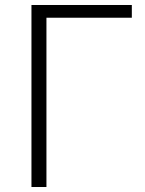

<svg xmlns="http://www.w3.org/2000/svg" viewBox="-20 -749 580 769"><path d="M106 0H166V-678H508V-729H106Z"/></svg>

Font: Spoqa Han Sans Neo Light
Style: Regular
Weight: 300
Designer: [Spoqa Han Sans Neo] Dong-huui Kim  Younghwa Kang  Yujin Lee  [Noto Sans] Ryoko NISHIZUKA  (kana & ideographs); Paul D. 
Foundry: Spoqa (http://www.spoqa-han-sans.com)
Version: Version 1.000